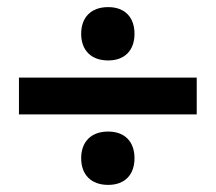

<svg xmlns="http://www.w3.org/2000/svg" viewBox="-20 -595 607 540"><path d="M284.2 -425C332.5 -425 358.3 -455 358.3 -500C358.3 -545 332.5 -575 284.2 -575C235 -575 208.3 -545 208.3 -500C208.3 -455 235 -425 284.2 -425ZM33.3 -273.3H533.3V-376.7H33.3ZM284.2 -75C332.5 -75 358.3 -105 358.3 -150C358.3 -195 332.5 -225 284.2 -225C235 -225 208.3 -195 208.3 -150C208.3 -105 235 -75 284.2 -75Z"/></svg>

Font: Familjen Grotesk GF
Style: Bold
Weight: 700
Designer: Anders Wikstroem, Jonas Baeckman, Matilda Gysing, Kristian Moeller
Foundry: Familjen STHLM AB
Version: Version 2.000; Beta; Release 4; Build 6